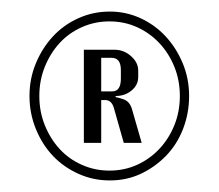

<svg xmlns="http://www.w3.org/2000/svg" viewBox="-20 -749 378 332"><path d="M170 -437Q141 -437 115.5 -448.5Q90 -460 71.5 -479.5Q53 -499 42 -526Q31 -553 31 -583Q31 -613 42 -639.5Q53 -666 71.5 -686Q90 -706 115.5 -717.5Q141 -729 170 -729Q198 -729 223 -717.5Q248 -706 266.5 -686Q285 -666 296 -639.5Q307 -613 307 -583Q307 -553 296.5 -526Q286 -499 267 -479.5Q248 -460 223.5 -448.5Q199 -437 170 -437ZM169 -454Q195 -454 217 -464Q239 -474 255.5 -491.5Q272 -509 281.5 -532.5Q291 -556 291 -583Q291 -610 281.5 -633.5Q272 -657 255.5 -674.5Q239 -692 217 -702Q195 -712 169 -712Q144 -712 121.5 -702Q99 -692 83 -674.5Q67 -657 57.5 -633.5Q48 -610 48 -583Q48 -556 57.5 -532.5Q67 -509 83 -491.5Q99 -474 121.5 -464Q144 -454 169 -454ZM178 -663Q194 -663 206.5 -652Q219 -641 219 -627V-616Q219 -602 207.5 -592.5Q196 -583 180 -583V-581Q182 -581 193 -577.5Q204 -574 208 -561L225 -502H194L177 -562Q173 -576 162 -576H155V-502H125V-663ZM155 -591H174Q189 -591 189 -613V-628Q189 -649 173 -649H155Z"/></svg>

Font: Moniqa SemBd Heading
Style: Regular
Weight: 600
Designer: Rajesh Rajput
Foundry: Rajesh Rajput
Version: Version 1.000